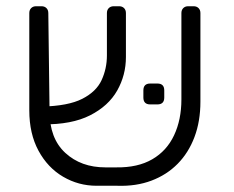

<svg xmlns="http://www.w3.org/2000/svg" viewBox="-20 -591 751 616"><path d="M353 -54Q422 -53 468.5 -80Q515 -107 538.5 -157Q562 -207 562 -272V-549Q562 -559 568 -565Q574 -571 584 -571H601Q611 -571 617 -565Q623 -559 623 -549V-265Q623 -202 604 -151.5Q585 -101 550 -65.5Q515 -30 466 -11.5Q417 7 357 5H290Q232 5 182.5 -24Q133 -53 103.5 -107.5Q74 -162 74 -237V-549Q74 -559 80 -565Q86 -571 96 -571H113Q123 -571 129 -565Q135 -559 135 -549L139 -234Q139 -147 189.5 -100.5Q240 -54 318 -54ZM117 -192 114 -249Q199 -251 244 -274Q289 -297 306 -334Q323 -371 323 -413V-549Q323 -559 329 -565Q335 -571 345 -571H362Q372 -571 378 -565Q384 -559 384 -549V-408Q384 -350 356 -300.5Q328 -251 269 -221Q210 -191 117 -192ZM462 -256Q440 -256 440 -278V-301Q440 -323 462 -323H485Q507 -323 507 -301V-278Q507 -256 485 -256Z"/></svg>

Font: Rubik Light Light
Style: Regular
Weight: 300
Version: Version 2.101